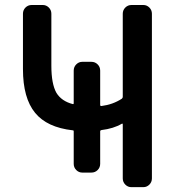

<svg xmlns="http://www.w3.org/2000/svg" viewBox="-20 -774 710 772"><path d="M382.8 -351.6Q382.8 -347.7 387.7 -347.7Q433.6 -353.5 469.7 -377Q473.6 -379.9 473.6 -384.8V-718.8Q473.6 -733.4 483.9 -743.7Q494.1 -753.9 508.8 -753.9H556.6Q570.3 -753.9 580.6 -743.7Q590.8 -733.4 590.8 -718.8V-56.6Q590.8 -42 580.6 -31.7Q570.3 -21.5 556.6 -21.5H507.8Q494.1 -21.5 483.9 -31.7Q473.6 -42 473.6 -56.6V-273.4Q473.6 -278.3 469.7 -276.4Q436.5 -256.8 387.7 -251Q382.8 -250 382.8 -246.1V-115.2Q382.8 -100.6 372.6 -90.3Q362.3 -80.1 347.7 -80.1H310.5Q296.9 -80.1 286.6 -90.3Q276.4 -100.6 276.4 -115.2V-246.1Q276.4 -250 272.5 -250Q168.9 -261.7 121.1 -320.3Q72.3 -379.9 72.3 -496.1V-718.8Q72.3 -733.4 82.5 -743.7Q92.8 -753.9 107.4 -753.9H152.3Q166 -753.9 176.3 -743.7Q186.5 -733.4 186.5 -718.8V-509.8Q186.5 -436.5 207 -400.4Q227.5 -367.2 272.5 -355.5Q276.4 -354.5 276.4 -359.4V-490.2Q276.4 -504.9 286.6 -515.1Q296.9 -525.4 310.5 -525.4H347.7Q362.3 -525.4 372.6 -515.1Q382.8 -504.9 382.8 -490.2Z"/></svg>

Font: Gen Jyuu GothicL Medium
Style: Regular
Weight: 500
Designer: [Source Han Sans]
Ryoko NISHIZUKA  (kana & ideographs); Paul D. Hunt (Latin, Greek & Cyrillic); Wenlong ZHANG  (bopomofo
Version: Version 1.002.20150607